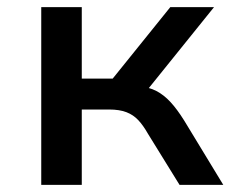

<svg xmlns="http://www.w3.org/2000/svg" viewBox="-20 -520 663 540"><path d="M96 0V-500H210V-299H297L459 -500H582L383 -253L369 -278Q399 -275 420 -264Q441 -253 459.5 -233Q478 -213 498 -181L608 0H485L396 -144Q383 -167 369 -182Q355 -197 335.5 -204.5Q316 -212 287 -212H210V0Z"/></svg>

Font: Nunito Sans 6pt SemiBold
Style: Regular
Weight: 600
Version: Version 3.101;gftools[0.9.27]